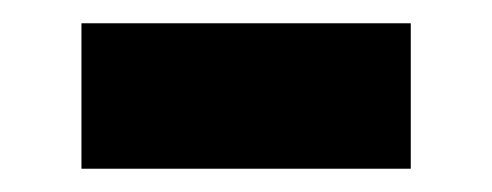

<svg xmlns="http://www.w3.org/2000/svg" viewBox="-20 -372 423 165"><path d="M50 -352H333V-227H50Z"/></svg>

Font: KaiGen Gothic SC Heavy
Style: Bold
Weight: 900
Designer: Ryoko NISHIZUKA Ë•øÂ°öÊ∂ºÂ≠ê (kana & ideographs); Paul D. Hunt (Latin, Greek & Cyrillic); Wenlong ZHANG Âº†ÊñáÈæô (bopom
Version: Version 1.001 October 10, 2014